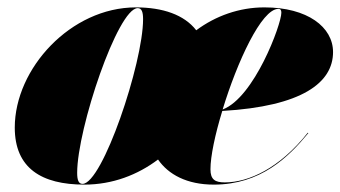

<svg xmlns="http://www.w3.org/2000/svg" viewBox="-20 -490 922 520"><path d="M208.5 10C285 10 353 -16.5 408 -58C436 -17.5 486 10 559 10C685.5 10 761 -64 815 -129.5L813.5 -130.5C737.5 -34.5 653.5 4 589 4C562.5 4 550 -3.5 550 -31.5C550 -66.5 562.5 -126 582 -189.5C799 -202 882 -266.5 882 -349C882 -416.5 813 -470 696 -470C628 -470 564 -447 511.5 -408C479 -450 421 -470 348 -470C172 -470 20 -304.5 20 -144.5C20 -34.5 92.5 10 208.5 10ZM203.5 8C192.5 8 189 -3 189 -22C189 -141 299 -468 353 -468C364 -468 367.5 -457 367.5 -438C367.5 -319 257.5 8 203.5 8ZM734 -466C740 -466 742 -462.5 742 -455.5C742 -424 668.5 -225.5 583 -193.5C622 -321.5 688 -466 734 -466Z"/></svg>

Font: Bodoni* 96pt Fatface
Style: Italic
Weight: 900
Italic angle: -13°
Version: Version 2.3